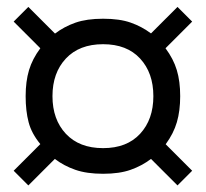

<svg xmlns="http://www.w3.org/2000/svg" viewBox="-20 -670 610 569"><path d="M64 -120.5 20.5 -164 99.5 -243Q73.5 -274.5 64.8 -307.8Q56 -341 56 -385Q56 -429 66 -462.2Q76 -495.5 99.5 -527L20.5 -606L64 -649.5L143 -570.5Q170 -591 203.5 -602.8Q237 -614.5 285.5 -614.5Q334.5 -614.5 367.2 -603Q400 -591.5 427.5 -571L506 -649.5L549.5 -606L470.5 -527Q494 -495.5 504 -462.2Q514 -429 514 -385Q514 -341.5 504.2 -308Q494.5 -274.5 471 -242.5L549.5 -164L506 -120.5L427.5 -199Q400.5 -178.5 367.2 -166.8Q334 -155 285.5 -155Q237 -155 203.2 -166.8Q169.5 -178.5 142.5 -199ZM285.5 -231Q356 -231 395.2 -273.5Q434.5 -316 434.5 -385Q434.5 -454 395.2 -496.5Q356 -539 285.5 -539Q215 -539 175.2 -496.5Q135.5 -454 135.5 -385Q135.5 -316 175.2 -273.5Q215 -231 285.5 -231Z"/></svg>

Font: Besley* Narrow Heavy
Style: Regular
Weight: 800
Width: 4
Designer: Owen Earl
Foundry: indestructible type*
Version: Version 3.000; ttfautohint (v1.8.3)